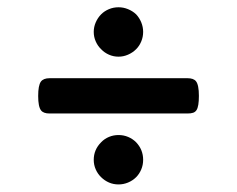

<svg xmlns="http://www.w3.org/2000/svg" viewBox="-20 -543 640 518"><path d="M252.9 -504.4Q261.7 -513.2 273.9 -518.3Q286.1 -523.4 299.8 -523.4Q313 -523.4 325.4 -518.3Q337.9 -513.2 347.2 -504.4Q356 -495.1 361.1 -482.7Q366.2 -470.2 366.2 -457Q366.2 -443.4 361.1 -431.2Q356 -418.9 347.2 -410.2Q337.9 -400.9 325.4 -395.5Q313 -390.1 299.8 -390.1Q286.1 -390.1 273.9 -395.5Q261.7 -400.9 252.9 -410.2Q243.7 -418.9 238.3 -431.2Q232.9 -443.4 232.9 -457Q232.9 -470.2 238.3 -482.7Q243.7 -495.1 252.9 -504.4ZM485.8 -332Q502.4 -332 508.8 -323.7Q516.6 -314 516.6 -284.2Q516.6 -255.9 510.3 -246.1Q506.8 -240.7 501 -238.8Q495.1 -236.8 485.8 -236.8H113.8Q97.2 -236.8 90.8 -245.1Q83 -254.9 83 -284.2Q83 -312.5 90.3 -322.8Q97.2 -332 113.8 -332ZM252.9 -159.2Q261.7 -168.5 273.9 -173.6Q286.1 -178.7 299.8 -178.7Q313.5 -178.7 325.7 -173.6Q337.9 -168.5 347.2 -159.2Q366.2 -139.2 366.2 -111.8Q366.2 -98.1 361.1 -85.9Q356 -73.7 347.2 -64.9Q337.9 -55.7 325.4 -50.5Q313 -45.4 299.8 -45.4Q286.1 -45.4 274.2 -50.5Q262.2 -55.7 252.9 -64.9Q243.7 -73.7 238.3 -85.9Q232.9 -98.1 232.9 -111.8Q232.9 -139.2 252.9 -159.2Z"/></svg>

Font: Courier Prime SemiBold
Style: Regular
Weight: 600
Designer: Alan Dague-Greene
Foundry: Quote-Unquote Apps
Version: Version 1.202